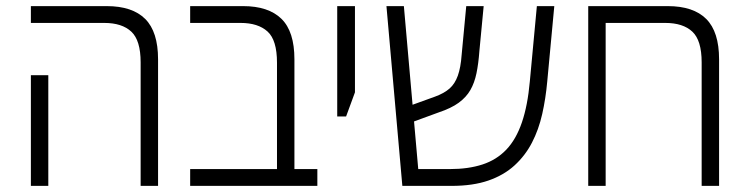

<svg xmlns="http://www.w3.org/2000/svg" viewBox="-20 -608 2448 628"><path d="M440 0V-404Q440 -476 409.5 -504.5Q379 -533 321 -533H81V-588H329Q413 -588 455 -546Q497 -504 497 -414V0ZM81 0V-362H138V0Z M886 0V-403Q886 -477 855 -505Q824 -533 767 -533H602V-588H775Q858 -588 900.5 -546.5Q943 -505 943 -414V0ZM602 0V-55H1018V0Z M1083 -227V-588H1141V-306L1112 -227Z M1296 0 1244 -588H1301L1348 -55H1452Q1512 -55 1558 -70Q1604 -85 1636 -118.5Q1668 -152 1687 -207.5Q1706 -263 1713 -342L1736 -588H1793L1770 -342Q1765 -286 1753.5 -235Q1742 -184 1720 -141.5Q1698 -99 1663 -67Q1628 -35 1577.5 -17.5Q1527 0 1457 0ZM1313 -203 1309 -258 1403 -292Q1433 -303 1450.5 -318.5Q1468 -334 1477.5 -360.5Q1487 -387 1490 -429L1505 -588H1562L1548 -441Q1545 -400 1538.5 -368.5Q1532 -337 1518.5 -313.5Q1505 -290 1480.5 -272Q1456 -254 1414 -240Z M2164 -588Q2248 -588 2290 -546Q2332 -504 2332 -414V0H2275V-404Q2275 -476 2244.5 -504.5Q2214 -533 2156 -533H1961V0H1904V-588Z"/></svg>

Font: Noto Sans Hebrew SemiCondensed Light
Style: Regular
Weight: 300
Width: 4
Designer: Monotype Design Team
Foundry: Monotype Imaging Inc.
Version: Version 2.003